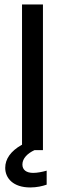

<svg xmlns="http://www.w3.org/2000/svg" viewBox="-20 -670 290 857"><path d="M171.7 0V-650H78.3V-23.3H76.7C28.3 4.2 3.3 39.2 3.3 79.2C3.3 125 38.3 166.7 115 166.7C144.2 166.7 169.2 160.8 188.3 154.2V91.7C168.3 97.5 145.8 101.7 128.3 101.7C97.5 101.7 80 88.3 80 64.2C80 36.7 103.3 14.2 134.2 0Z"/></svg>

Font: Familjen Grotesk
Style: Regular
Weight: 400
Designer: Anders Wikstroem, Jonas Baeckman, Matilda Gysing, Kristian Moeller
Foundry: Familjen STHLM AB
Version: Version 2.000